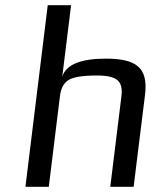

<svg xmlns="http://www.w3.org/2000/svg" viewBox="-20 -720 613 740"><path d="M388 -494C291 -494 235 -471 220 -425L254 -700H164L78 0H168L211 -349C214 -378 225 -399 243 -411C262 -423 298 -429 354 -429C376 -429 395 -427 409 -423C443 -413 453 -390 448 -349L405 0H495L539 -355C552 -461 503 -494 388 -494Z"/></svg>

Font: Gamestation Text
Style: Italic
Weight: 400
Designer: Jonas Hecksher
Foundry: Jonas Hecksher, Playtypeª, e-types AS
Version: Version 1.003